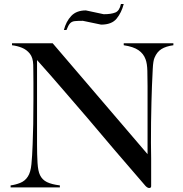

<svg xmlns="http://www.w3.org/2000/svg" viewBox="-20 -936 915 959"><path d="M725 3Q717 3 707 -7Q622 -105 552 -187Q482 -269 419 -344Q355 -418 294 -489Q233 -560 165 -636V-214Q165 -163 167.5 -122Q170 -81 180 -61Q191 -38 214.5 -26.5Q238 -15 279 -10V0H33V-10Q57 -13 81 -22.5Q105 -32 119 -54Q133 -75 137 -116Q141 -157 143 -214Q145 -257 146 -315.5Q147 -374 147 -441Q147 -448 147 -471.5Q147 -495 147 -523.5Q147 -552 146.5 -577Q146 -602 146 -612Q145 -648 129 -668Q113 -688 89.5 -697.5Q66 -707 40 -710V-720H243L717 -166V-506Q717 -546 716 -582.5Q715 -619 707 -640Q697 -668 671.5 -685.5Q646 -703 598 -710V-720H846V-710Q809 -705 786.5 -691Q764 -677 752 -648Q745 -633 743 -592.5Q741 -552 739 -506Q738 -475 736.5 -426.5Q735 -378 734.5 -324.5Q734 -271 734 -223Q734 -175 735 -144Q735 -107 735 -71V-6Q735 3 725 3ZM299 -786Q310 -829 336 -856.5Q362 -884 409 -884L498 -865Q535 -865 556 -873.5Q577 -882 584 -916H598Q587 -873 562.5 -843Q538 -813 485 -813L394 -832Q368 -832 353.5 -830.5Q339 -829 330 -819.5Q321 -810 312 -786Z"/></svg>

Font: Mulat Addis
Style: Regular
Weight: 400
Designer: Fasil fikreab
Version: Version 1.001; ttfautohint (v1.8.3)